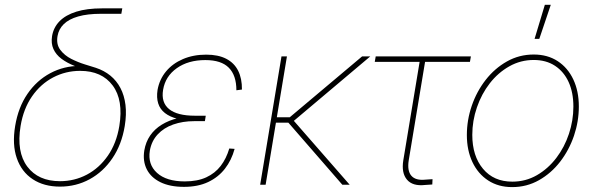

<svg xmlns="http://www.w3.org/2000/svg" viewBox="-20 -762 2449 792"><path d="M227.5 7.8Q161.1 7.8 115 -22.7Q68.8 -53.2 49.3 -109.4Q29.8 -165.5 42.5 -242.2Q55.2 -319.3 93.3 -374.8Q131.3 -430.2 187.5 -460.2Q243.7 -490.2 310.1 -490.2L359.9 -467.3Q321.3 -477.1 288.8 -489.7Q256.3 -502.4 233.6 -519.5Q210.9 -536.6 200.4 -559.8Q189.9 -583 194.8 -613.3Q200.7 -648.9 225.8 -674.6Q251 -700.2 294.9 -713.9Q338.9 -727.5 400.4 -727.5H484.4L480.5 -705.1H396.5Q340.8 -705.1 302.5 -694.1Q264.2 -683.1 243.2 -662.6Q222.2 -642.1 217.3 -613.3Q211.4 -579.1 228.8 -556.2Q246.1 -533.2 274.2 -519Q302.2 -504.9 330.3 -496.3Q358.4 -487.8 375 -482.4Q409.2 -471.2 435.1 -450.2Q460.9 -429.2 476.8 -398.9Q492.7 -368.7 497.6 -329.3Q502.4 -290 494.6 -242.2Q481.9 -165.5 443.8 -109.4Q405.8 -53.2 349.9 -22.7Q293.9 7.8 227.5 7.8ZM227.5 -14.6Q287.1 -14.6 338.4 -41.7Q389.6 -68.8 425 -119.9Q460.4 -170.9 472.2 -242.2Q489.7 -349.1 444.8 -409.4Q399.9 -469.7 310.5 -469.7Q251 -469.7 199.2 -442.6Q147.5 -415.5 112.1 -364.5Q76.7 -313.5 64.9 -242.2Q47.4 -135.3 92.5 -75Q137.7 -14.6 227.5 -14.6Z M738.8 8.8Q680.7 8.8 641.6 -10.5Q602.5 -29.8 585.4 -63.7Q568.4 -97.7 575.2 -141.1Q581.1 -176.3 599.4 -202.9Q617.7 -229.5 647 -247.6Q676.3 -265.6 713.6 -274.7Q751 -283.7 794.9 -283.7H828.6L825.2 -262.2H780.3Q733.9 -262.2 694.8 -248.5Q655.8 -234.9 630.4 -207.5Q605 -180.2 598.1 -140.6Q588.9 -84 627.7 -48.8Q666.5 -13.7 742.2 -13.7Q794.4 -13.7 830.8 -30.5Q867.2 -47.4 890.4 -77.6Q913.6 -107.9 925.8 -149.4L947.8 -147.9Q935.1 -101.1 907.7 -65.9Q880.4 -30.8 838.4 -11Q796.4 8.8 738.8 8.8ZM789.6 -263.7Q745.6 -263.7 713.1 -271.7Q680.7 -279.8 660.4 -295.7Q640.1 -311.5 632.6 -335.4Q625 -359.4 629.9 -391.1Q637.7 -434.6 664.8 -467.3Q691.9 -500 734.6 -518.3Q777.3 -536.6 830.6 -536.6Q880.4 -536.6 913.3 -519.5Q946.3 -502.4 962.4 -470.2Q978.5 -438 978 -392.6L955.1 -389.6Q955.1 -451.2 923.8 -482.7Q892.6 -514.2 827.1 -514.2Q756.3 -514.2 709.2 -480.7Q662.1 -447.3 652.8 -391.6Q644 -339.4 677.5 -312Q710.9 -284.7 783.7 -284.7H828.6L825.2 -263.7Z M1163.6 -529.3 1075.7 0H1053.2L1141.1 -529.3ZM1507.3 -529.3 1183.1 -255.9H1103.5L1106.9 -278.3H1175.3L1473.6 -529.3ZM1392.1 0 1161.6 -265.1 1186.5 -270 1422.4 0Z M1733.4 1Q1682.1 6.8 1658.7 -21Q1635.3 -48.8 1643.6 -100.6L1710.9 -506.8H1525.9L1529.8 -529.3H1922.4L1918.5 -506.8H1733.4L1666 -100.6Q1659.2 -57.1 1677 -36.9Q1694.8 -16.6 1735.4 -21Q1742.7 -21.5 1750 -22Q1757.3 -22.5 1764.2 -22.9L1763.2 -1Q1755.9 -0.5 1748.5 0Q1741.2 0.5 1733.4 1Z M2092.8 9.8Q2035.6 9.8 1993.7 -17.6Q1951.7 -44.9 1928.7 -93.5Q1905.8 -142.1 1905.8 -205.1Q1905.8 -266.6 1926 -325.7Q1946.3 -384.8 1983.4 -432.4Q2020.5 -480 2071 -508.5Q2121.6 -537.1 2181.6 -537.1Q2238.8 -537.1 2280.5 -509.8Q2322.3 -482.4 2345 -434.1Q2367.7 -385.7 2367.7 -322.8Q2367.7 -261.2 2347.7 -202.1Q2327.6 -143.1 2290.8 -95.2Q2253.9 -47.4 2203.4 -18.8Q2152.8 9.8 2092.8 9.8ZM2093.3 -12.7Q2148.4 -12.7 2194.6 -39.3Q2240.7 -65.9 2274.7 -110.4Q2308.6 -154.8 2326.9 -210Q2345.2 -265.1 2345.2 -322.3Q2345.2 -380.4 2325.7 -423.3Q2306.2 -466.3 2269.5 -490.5Q2232.9 -514.6 2181.6 -514.6Q2127.4 -514.6 2081.1 -488.5Q2034.7 -462.4 2000.5 -418.5Q1966.3 -374.5 1947.3 -319.1Q1928.2 -263.7 1928.2 -205.6Q1928.2 -118.7 1972.4 -65.7Q2016.6 -12.7 2093.3 -12.7ZM2185.1 -601.6 2227.5 -742.2H2252L2204.6 -601.6Z"/></svg>

Font: Inter 24pt Thin
Style: Italic
Weight: 250
Italic angle: -9.3988°
Version: Version 4.001;git-66647c0bb